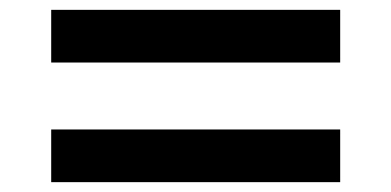

<svg xmlns="http://www.w3.org/2000/svg" viewBox="-20 -485 795 390"><path d="M84 -358V-465H671V-358ZM84 -115V-222H671V-115Z"/></svg>

Font: Mplus 1p Bold
Style: Bold
Weight: 700
Version: Version 1.061